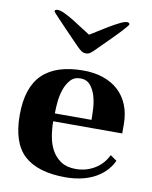

<svg xmlns="http://www.w3.org/2000/svg" viewBox="-78 -721 624 789"><g transform="rotate(10 234.0 -326.0)"><path d="M247 -435Q292 -435 329 -422.5Q366 -410 392.5 -386Q419 -362 433.5 -326.5Q448 -291 448 -245V-208H160Q160 -177 165.5 -145Q171 -113 185 -88Q199 -63 223 -47Q247 -31 285 -31Q328 -31 363.5 -52.5Q399 -74 417 -112L444 -93Q431 -65 409.5 -45Q388 -25 362.5 -13Q337 -1 308 4.5Q279 10 249 10Q134 10 77 -41.5Q20 -93 20 -210Q20 -325 76.5 -380Q133 -435 247 -435ZM314 -241Q314 -261 312.5 -288.5Q311 -316 303.5 -341Q296 -366 281 -383.5Q266 -401 240 -401Q214 -401 198.5 -383.5Q183 -366 174.5 -341Q166 -316 163.5 -288.5Q161 -261 161 -241ZM87 -654Q87 -659 91 -660.5Q95 -662 99 -662Q111 -662 130.5 -652.5Q150 -643 171 -630Q192 -617 211.5 -604Q231 -591 243 -584Q254 -590 274 -603Q294 -616 316 -629Q338 -642 358 -652Q378 -662 388 -662Q392 -662 395.5 -660.5Q399 -659 399 -654Q399 -651 382 -632Q365 -613 343 -591Q321 -569 301.5 -549.5Q282 -530 276 -524Q269 -517 261.5 -511.5Q254 -506 243 -506Q233 -506 225 -511.5Q217 -517 210 -524Q205 -529 185 -549.5Q165 -570 143.5 -592.5Q122 -615 104.5 -633.5Q87 -652 87 -654Z"/></g></svg>

Font: Gamine
Style: Bold
Weight: 700
Designer: Tapiwanashe Sebastian Garikayi
Version: Version 1.000